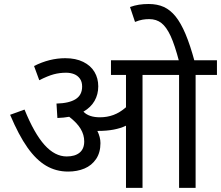

<svg xmlns="http://www.w3.org/2000/svg" viewBox="-20 -916 1078 936"><path d="M146 -594.2Q221.2 -632.3 298.3 -632.3Q349.1 -632.3 385.7 -614.3Q422.4 -596.2 440.7 -565.2Q459 -534.2 459 -495.1Q459 -455.6 440.9 -424.1Q422.9 -392.6 386.7 -371.6Q413.1 -344.2 467.3 -344.2Q502.4 -344.2 533.4 -355.7Q564.5 -367.2 594.2 -393.1V-550.8H521V-622.1H1037.6V-550.8H933.6V0H853V-550.8H674.8V0H594.2V-303.2Q541.5 -277.8 459 -277.8H454.6Q469.7 -247.1 469.7 -218.3Q469.7 -172.4 448.5 -140.9Q427.2 -109.4 391.8 -94.5Q356.4 -79.6 312 -79.6Q253.4 -79.6 205.1 -107.9Q156.7 -136.2 114 -196.5Q71.3 -256.8 29.3 -356.4L99.6 -381.8Q147 -265.1 197.3 -209.2Q247.6 -153.3 305.2 -153.3Q345.7 -153.3 368.2 -171.9Q390.6 -190.4 390.6 -226.6Q390.6 -258.8 373 -288.1Q355.5 -317.4 317.4 -346.7Q291 -341.8 259.8 -340.8L255.4 -411.1Q316.9 -412.6 348.6 -432.6Q380.4 -452.6 380.4 -494.1Q380.4 -517.6 369.4 -532.7Q358.4 -547.9 340.8 -554.7Q323.2 -561.5 302.2 -561.5Q270.5 -561.5 241.7 -553.7Q212.9 -545.9 171.4 -524.9ZM853.5 -614.7Q832 -696.8 811.8 -740.5Q791.5 -784.2 767.1 -803.5Q742.7 -822.8 707.5 -822.8Q690.4 -822.8 674.8 -820.1Q659.2 -817.4 638.2 -809.1L613.8 -881.8Q635.7 -889.6 657.5 -893.1Q679.2 -896.5 704.6 -896.5Q747.1 -896.5 778.6 -882.1Q810.1 -867.7 835.7 -836.2Q861.3 -804.7 884.3 -750.5Q907.2 -696.3 929.2 -614.7ZM853 -622.1Z"/></svg>

Font: Noto Sans Devanagari UI
Style: Regular
Weight: 400
Designer: Monotype Design Team
Foundry: Monotype Imaging Inc.
Version: Version 1.06